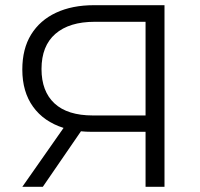

<svg xmlns="http://www.w3.org/2000/svg" viewBox="-20 -720 772 740"><path d="M541 0V-212H332Q311 -212 292 -214L145 0H66L225 -227Q149 -251 107.5 -308.5Q66 -366 66 -452Q66 -532 100 -587Q134 -642 196 -671Q258 -700 342 -700H614V0ZM541 -275V-636H345Q247 -636 193.5 -589.5Q140 -543 140 -454Q140 -368 190 -321.5Q240 -275 338 -275Z"/></svg>

Font: Montserrat
Style: Regular
Weight: 400
Designer: Julieta Ulanovsky
Foundry: Julieta Ulanovsky
Version: Version 9.000; ttfautohint (v1.8.4.7-5d5b)